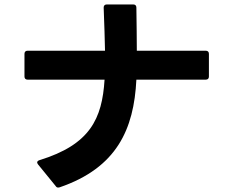

<svg xmlns="http://www.w3.org/2000/svg" viewBox="-20 -803 1040 863"><path d="M248 39C505 -49 582 -222 593 -445H905C914 -445 919 -450 919 -459V-561C919 -570 914 -575 905 -575H595C595 -629 594 -691 593 -769C593 -778 588 -783 579 -783H460C450 -783 446 -777 446 -769C449 -690 451 -628 452 -575H104C95 -575 90 -570 90 -561V-459C90 -450 95 -445 104 -445H450C439 -269 385 -153 157 -83C151 -81 147 -77 147 -73C147 -70 149 -67 151 -64L230 33C233 38 237 40 241 40H242Z"/></svg>

Font: LINE Seed JP_OTF Bold
Style: Regular
Weight: 700
Designer: LINE & Fontrix & Fontworks
Version: Version 1.009